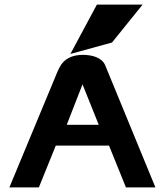

<svg xmlns="http://www.w3.org/2000/svg" viewBox="-20 -820 702 840"><path d="M470 -634 604 -800H404L288 -584ZM440 -535C425 -569 382 -580 342 -580C257 -579 241 -526 230 -503L21 0H150L224 -183H457L531 0H660ZM341 -451 412 -274H272Z"/></svg>

Font: Charger
Style: Hemi
Weight: 900
Designer: Jasper
Foundry: Cannot Into Space Fonts
Version: Version 0.99